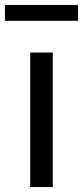

<svg xmlns="http://www.w3.org/2000/svg" viewBox="-30 -755 335 775"><path d="M92 -543H183V0H92ZM-10 -735H285V-671H-10Z"/></svg>

Font: KaiGen Gothic CN Regular
Style: Regular
Weight: 400
Designer: Ryoko NISHIZUKA  (kana & ideographs); Paul D. Hunt (Latin, Greek & Cyrillic); Wenlong ZHANG  (bopomofo); Sandoll Communi
Foundry: Adobe Systems Incorporated
Version: Version 1.002.20150501